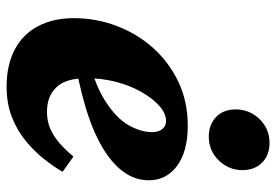

<svg xmlns="http://www.w3.org/2000/svg" viewBox="-144 -654 815 566"><g transform="rotate(90 263.0 -371.5)"><path d="M236 16Q172 16 126.5 -8Q81 -32 57.5 -77Q34 -122 34 -182Q34 -248 57 -308.5Q80 -369 122 -416Q164 -463 222 -490.5Q280 -518 351 -518Q427 -518 469.5 -486.5Q512 -455 512 -403Q512 -363 487 -328.5Q462 -294 413.5 -265.5Q365 -237 294 -216Q223 -195 130 -180L129 -218Q225 -241 277 -274Q329 -307 349.5 -343.5Q370 -380 370 -412Q370 -432 361 -443Q352 -454 337 -454Q315 -454 293 -434.5Q271 -415 252 -382Q233 -349 222 -307Q211 -265 211 -220Q211 -159 237.5 -131Q264 -103 310 -103Q337 -103 359.5 -112.5Q382 -122 402.5 -140Q423 -158 442 -181L487 -149Q472 -123 449 -94Q426 -65 395.5 -40Q365 -15 325.5 0.5Q286 16 236 16ZM383 -580Q348 -580 325.5 -601.5Q303 -623 303 -659Q303 -700 331.5 -729.5Q360 -759 402 -759Q438 -759 460 -737Q482 -715 482 -679Q482 -639 453.5 -609.5Q425 -580 383 -580Z"/></g></svg>

Font: Source Serif 4 Black
Style: Italic
Weight: 900
Italic angle: -12°
Designer: Frank Grießhammer
Foundry: Adobe Systems Incorporated
Version: Version 4.004;hotconv 1.0.116;makeotfexe 2.5.65601